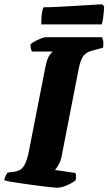

<svg xmlns="http://www.w3.org/2000/svg" viewBox="-31 -878 507 898"><path d="M236 0Q229 0 204.5 -2.5Q180 -5 147 -9.5Q114 -14 81 -18.5Q48 -23 22.5 -27.5Q-3 -32 -11 -35Q-9 -46 -4 -56.5Q1 -67 5 -71L37 -75Q66 -79 81 -102Q96 -125 106 -180L180 -558Q189 -605 201 -620.5Q213 -636 215 -637H118Q116 -641 113.5 -650.5Q111 -660 112 -671Q119 -678 133.5 -685.5Q148 -693 162 -698.5Q176 -704 182 -704H446Q449 -699 451.5 -686.5Q454 -674 451 -655L403 -642Q371 -634 358 -615Q345 -596 337 -556L258 -151Q253 -125 243 -107.5Q233 -90 226 -83L322 -69Q324 -65 324.5 -54Q325 -43 323 -35Q307 -22 281 -11Q255 0 236 0ZM162 -764Q162 -795 165 -816Q168 -837 173 -844Q202 -844 241.5 -846Q281 -848 321.5 -850.5Q362 -853 395.5 -855Q429 -857 446 -858L456 -849Q455 -819 451.5 -795.5Q448 -772 445 -764Z"/></svg>

Font: Texturina Black
Style: Italic
Weight: 900
Italic angle: -11°
Designer: Guillermo Torres Carreño
Foundry: Omnibus-Type
Version: Version 1.002; ttfautohint (v1.8.3)